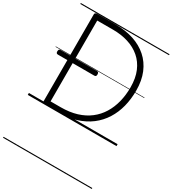

<svg xmlns="http://www.w3.org/2000/svg" viewBox="-316 -1120 1555 1730"><g transform="rotate(30 461.5 -255.0)"><path d="M179 0Q152 0 152 -19V-926Q152 -936 159 -940.5Q166 -945 180 -945H372Q473 -945 556.5 -917.5Q640 -890 700.5 -836.5Q761 -783 794 -704Q827 -625 827 -521Q827 -433 807 -354.5Q787 -276 746 -211Q705 -146 643.5 -99Q582 -52 499.5 -26Q417 0 313 0ZM207 -52H312Q405 -52 478 -74.5Q551 -97 605.5 -139Q660 -181 696 -239.5Q732 -298 750 -369.5Q768 -441 768 -521Q768 -617 738.5 -686.5Q709 -756 655.5 -802Q602 -848 529.5 -870.5Q457 -893 372 -893H207ZM54 -450Q42 -450 38 -456.5Q34 -463 34 -472Q34 -484 38 -491Q42 -498 54 -498H433Q444 -498 448 -491Q452 -484 452 -472Q452 -463 448 -456.5Q444 -450 433 -450ZM0 436H923V446H0ZM0 -20H923V0H0ZM0 -505H923V-500H0ZM0 -956H923V-946H0Z"/></g></svg>

Font: Playwrite HU Guides
Style: Regular
Weight: 400
Designer: Veronika Burian, José Scaglione
Foundry: TypeTogether
Version: Version 1.003